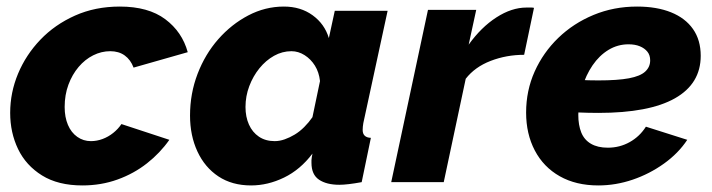

<svg xmlns="http://www.w3.org/2000/svg" viewBox="-20 -555 2169 585"><path d="M231 10Q157 10 108 -20.5Q59 -51 35 -101Q11 -151 11 -211Q11 -273 35 -330.5Q59 -388 103 -434Q147 -480 208.5 -507.5Q270 -535 345 -535Q432 -535 483.5 -496.5Q535 -458 552 -396L387 -349Q378 -373 360 -386Q342 -399 316 -399Q289 -399 264 -386.5Q239 -374 219.5 -351Q200 -328 188.5 -297Q177 -266 177 -229Q177 -198 187 -174.5Q197 -151 215.5 -138Q234 -125 257 -125Q275 -125 292.5 -131.5Q310 -138 325 -150Q340 -162 350 -177L496 -129Q468 -89 428 -57.5Q388 -26 338 -8Q288 10 231 10Z M745 10Q687 10 645.5 -17.5Q604 -45 581.5 -93.5Q559 -142 559 -203Q559 -270 582 -330Q605 -390 645 -435.5Q685 -481 736.5 -508Q788 -535 845 -535Q896 -535 932.5 -508.5Q969 -482 982 -439L1000 -522H1161L1087 -180Q1086 -174 1085.5 -169Q1085 -164 1085 -159Q1085 -136 1110 -135L1082 0Q1060 4 1043 6Q1026 8 1014 8Q975 8 952 -7.5Q929 -23 929 -59Q929 -63 929 -67Q929 -71 930 -76Q931 -81 932 -87Q895 -38 845.5 -14Q796 10 745 10ZM817 -125Q832 -125 847.5 -130.5Q863 -136 878 -145Q893 -154 907 -168Q921 -182 932 -198L955 -308Q952 -335 939.5 -355Q927 -375 908 -387Q889 -399 868 -399Q840 -399 815 -385Q790 -371 770.5 -347Q751 -323 739.5 -292.5Q728 -262 728 -229Q728 -199 738.5 -175.5Q749 -152 769 -138.5Q789 -125 817 -125Z M1284 -525H1431L1408 -419Q1446 -472 1492.5 -502Q1539 -532 1584 -532Q1595 -532 1599.5 -532Q1604 -532 1607 -531L1577 -388Q1523 -388 1475 -369.5Q1427 -351 1399 -315L1332 0H1172Z M1803 10Q1735 10 1685.5 -18Q1636 -46 1609.5 -96.5Q1583 -147 1583 -212Q1583 -279 1609 -337Q1635 -395 1681 -439.5Q1727 -484 1788.5 -509.5Q1850 -535 1921 -535Q1981 -535 2024.5 -517.5Q2068 -500 2091.5 -466.5Q2115 -433 2115 -385Q2115 -300 2036.5 -255.5Q1958 -211 1803 -211Q1773 -211 1737.5 -212.5Q1702 -214 1664 -218L1684 -316Q1716 -313 1745 -311.5Q1774 -310 1803 -310Q1862 -310 1896.5 -316.5Q1931 -323 1946 -337Q1961 -351 1961 -371Q1961 -387 1952.5 -397.5Q1944 -408 1929.5 -414Q1915 -420 1895 -420Q1862 -420 1834 -403Q1806 -386 1785.5 -356Q1765 -326 1753.5 -287.5Q1742 -249 1742 -205Q1742 -174 1751 -151.5Q1760 -129 1780.5 -117Q1801 -105 1832 -105Q1868 -105 1898.5 -122Q1929 -139 1948 -169L2074 -129Q2047 -88 2003 -56.5Q1959 -25 1907.5 -7.5Q1856 10 1803 10Z"/></svg>

Font: Raleway Thin ExtraBold
Style: Italic
Weight: 800
Italic angle: -12°
Version: Version 4.026